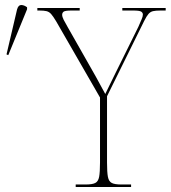

<svg xmlns="http://www.w3.org/2000/svg" viewBox="-20 -746 681 766"><path d="M282 0V-10H323Q348 -10 360 -16Q372 -22 375.5 -40.5Q379 -59 379 -98V-357L204 -661Q192 -681 184 -690Q176 -699 165.5 -701.5Q155 -704 137 -704H129V-714H298V-704H266Q240 -704 234 -699.5Q228 -695 228 -687Q228 -679 234 -667Q240 -655 250 -638L325 -506Q344 -473 363 -439Q382 -405 400 -371Q409 -390 418 -408Q427 -426 442 -457L532 -639Q540 -658 545 -669Q550 -680 550 -688Q550 -695 543.5 -699.5Q537 -704 511 -704H468V-714H641V-704H621Q601 -704 590.5 -701.5Q580 -699 572.5 -690.5Q565 -682 555 -662L407 -362V-98Q407 -59 410.5 -40.5Q414 -22 426 -16Q438 -10 463 -10H503V0ZM13 -526 6 -529 48 -708Q53 -726 64.5 -726Q76 -726 88 -717V-709Z"/></svg>

Font: Noto Serif Display SemiCondensed Thin
Style: Regular
Weight: 100
Width: 4
Designer: Monotype Design Team
Foundry: Monotype Imaging Inc.
Version: Version 2.009